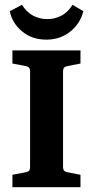

<svg xmlns="http://www.w3.org/2000/svg" viewBox="-20 -784 389 804"><path d="M317 -518 261 -507Q244 -504 244 -486V-84Q244 -66 261 -63L317 -52V0H32V-52L89 -63Q106 -66 106 -83V-486Q106 -504 89 -507L32 -518V-573H317ZM174 -618Q114 -618 72.5 -652.5Q31 -687 21 -737L72 -764Q92 -732 119.5 -718Q147 -704 178 -704Q209 -704 236.5 -718Q264 -732 284 -764L329 -737Q316 -685 274 -651.5Q232 -618 174 -618Z"/></svg>

Font: Rasa
Style: Bold
Weight: 700
Designer: Anna Giedrys (Yrsa+Rasa design), David Brezina (Yrsa art-direction, Rasa art-direction, design)
Foundry: Rosetta Type Foundry
Version: Version 2.004